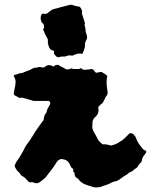

<svg xmlns="http://www.w3.org/2000/svg" viewBox="-20 -718 682 818"><path d="M350 -566Q353 -555 347 -546Q341 -535 342 -527Q343 -519 338 -506Q339 -505 335.5 -498.5Q332 -492 332 -489Q320 -491 309 -488.5Q298 -486 289 -481Q283 -481 277 -482Q271 -483 266 -480Q260 -477 253 -477Q246 -478 239.5 -476.5Q233 -475 227 -474Q220 -476 217 -480.5Q214 -485 210 -489V-499Q208 -503 206 -503Q195 -504 190 -515Q186 -524 184 -534V-549Q183 -553 180 -557.5Q177 -562 175 -567Q171 -574 169 -580Q167 -586 163 -593Q166 -595 166.5 -597Q167 -599 168 -600Q167 -605 167.5 -608.5Q168 -612 163 -618Q158 -621 156.5 -625Q155 -629 153 -639Q153 -643 154 -648.5Q155 -654 159 -659Q163 -661 167 -659.5Q171 -658 175 -659Q177 -660 178.5 -660Q180 -660 181 -661Q187 -666 192 -669.5Q197 -673 202 -677Q207 -679 213 -680.5Q219 -682 224 -683Q236 -687 249.5 -690Q263 -693 276 -697Q284 -699 291 -696Q298 -693 305 -692Q312 -691 320 -689Q325 -683 328 -676.5Q331 -670 329 -659Q330 -657 331.5 -653Q333 -649 334 -644Q336 -638 338 -632Q340 -626 342 -619Q339 -614 341 -608Q343 -602 344 -597Q344 -588 345 -582Q347 -578 348 -574.5Q349 -571 350 -566ZM407 79Q400 80 392 80.5Q384 81 377 79Q364 75 349 70Q334 65 320 53Q315 44 307 40Q299 36 297 22Q299 16 295.5 16Q292 16 292 13V2Q286 1 289 -0.5Q292 -2 285 -3Q280 -11 275 -22Q267 -38 245 -40Q241 -41 238.5 -40Q236 -39 233 -38Q229 -36 225.5 -32.5Q222 -29 220 -25Q210 -8 198 7Q186 22 174 38Q170 42 165 46Q160 50 155 54Q148 60 140.5 62Q133 64 124 60Q119 57 113 58.5Q107 60 102 56Q98 53 95 49.5Q92 46 90 43Q85 38 83 37Q79 35 76.5 33Q74 31 71 30Q68 25 64.5 20.5Q61 16 56 12Q51 7 48 1.5Q45 -4 43 -8Q42 -13 43.5 -15.5Q45 -18 46 -21Q51 -33 59 -41Q65 -51 70.5 -60.5Q76 -70 81 -79Q84 -85 87 -91Q90 -97 94 -102Q108 -120 119.5 -139.5Q131 -159 144 -177Q149 -184 154 -191Q159 -198 166 -207Q166 -209 166.5 -212.5Q167 -216 168 -220Q169 -223 170 -226.5Q171 -230 174 -233Q176 -236 177.5 -238.5Q179 -241 179 -244Q181 -252 184.5 -258.5Q188 -265 192 -271Q197 -280 191 -285Q190 -286 190 -287Q190 -288 189 -288H123Q110 -292 98 -295.5Q86 -299 75 -302Q71 -302 68 -301.5Q65 -301 61 -301Q56 -305 50.5 -307.5Q45 -310 40 -314Q38 -319 39 -320Q40 -331 42.5 -341.5Q45 -352 46 -362Q48 -378 41 -389Q39 -393 39 -398Q43 -399 46.5 -400Q50 -401 54 -402Q61 -406 69 -406.5Q77 -407 84 -411Q91 -414 98.5 -416.5Q106 -419 113 -423Q124 -430 137 -430Q142 -432 146.5 -432.5Q151 -433 158 -431Q167 -428 175 -436Q177 -437 178 -437.5Q179 -438 181 -439Q183 -441 186.5 -440.5Q190 -440 193 -440Q199 -440 203.5 -436.5Q208 -433 212 -437Q215 -441 217.5 -441Q220 -441 227 -442Q232 -439 236.5 -436.5Q241 -434 246 -431Q251 -430 256 -426Q261 -422 266 -422Q273 -422 279.5 -425Q286 -428 291 -424H314Q319 -423 321.5 -426Q324 -429 327 -427Q332 -419 344 -421Q351 -421 357.5 -422Q364 -423 369 -424Q379 -423 381.5 -416.5Q384 -410 391 -408Q396 -409 401 -410Q406 -411 412 -412Q418 -408 425 -404Q432 -400 437 -394Q433 -375 434.5 -357Q436 -339 439 -324Q438 -314 434 -310Q430 -306 428 -301Q427 -297 424.5 -293Q422 -289 420 -284Q419 -282 416 -278.5Q413 -275 409 -273Q407 -270 404 -268Q401 -266 399 -262V-256Q403 -233 384 -218Q382 -216 382 -216Q374 -206 374 -196Q374 -186 373 -176Q375 -163 382.5 -151Q390 -139 396 -126Q398 -121 403 -116Q408 -111 413 -106Q418 -102 424 -103Q430 -104 436 -102Q441 -101 445 -100Q449 -99 453 -98Q477 -103 493 -116Q498 -118 503.5 -122.5Q509 -127 513 -131Q518 -136 523 -141Q528 -146 532 -150Q540 -151 543.5 -149Q547 -147 551 -144Q553 -140 555.5 -137.5Q558 -135 559 -131Q564 -117 572 -105Q580 -93 590 -82Q592 -79 596.5 -78Q601 -77 603 -74Q603 -70 603 -70Q602 -68 600.5 -65Q599 -62 597 -60Q588 -51 585 -38Q585 -35 583 -29L573 -18Q569 -12 565.5 -6.5Q562 -1 554 2Q546 11 534 16Q531 16 531 17Q524 24 515 29Q506 34 498 40Q491 46 482.5 50.5Q474 55 465 56Q462 57 459.5 58Q457 59 455 60Q444 67 431 70.5Q418 74 407 79Z"/></svg>

Font: Daruma Drop One
Style: Regular
Weight: 400
Designer: Maniackers Design
Version: Version 1.000